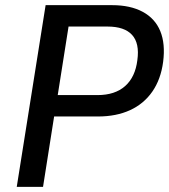

<svg xmlns="http://www.w3.org/2000/svg" viewBox="-20 -725 656 745"><path d="M45 0 157 -705H415Q486 -705 534 -679Q582 -653 602 -604Q622 -555 613 -485Q604 -417 571 -369.5Q538 -322 484.5 -297.5Q431 -273 360 -273H190L147 0ZM204 -356H358Q426 -356 465.5 -391Q505 -426 513 -492Q522 -557 492.5 -589.5Q463 -622 397 -622H246Z"/></svg>

Font: Nunito Sans 10pt SemiCondensed SemiBold
Style: Italic
Weight: 600
Width: 4
Italic angle: -9°
Designer: Vernon Adams
Foundry: Vernon Adams
Version: Version 3.101;gftools[0.9.27]